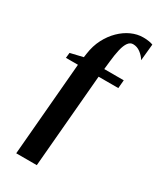

<svg xmlns="http://www.w3.org/2000/svg" viewBox="-243 -909 986 1168"><g transform="rotate(30 250.0 -324.5)"><path d="M82.5 174 138.5 -480H54L58 -517L146.5 -538L150.5 -565.5Q158.5 -623.5 183 -670.8Q207.5 -718 242.5 -752.2Q277.5 -786.5 318.2 -804.8Q359 -823 399.5 -823Q424.5 -823 442 -819.8Q459.5 -816.5 469 -812.5L457.5 -696.5Q443 -720.5 419.2 -738.5Q395.5 -756.5 367 -756.5Q347 -756.5 333 -737.5Q319 -718.5 310.2 -681.8Q301.5 -645 296 -592.5L290 -537.5H427L422 -480H283.5L227 174Z"/></g></svg>

Font: Merriweather 96pt ExtraBold
Style: Regular
Weight: 800
Version: Version 2.100